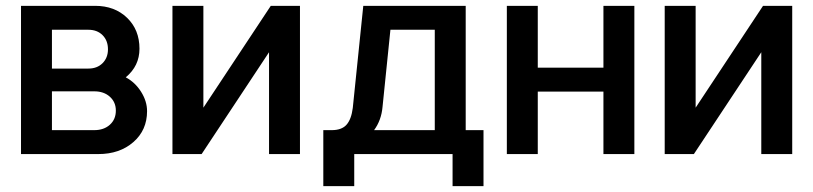

<svg xmlns="http://www.w3.org/2000/svg" viewBox="-20 -528 2787 658"><path d="M306 -508Q373 -508 415.5 -467Q458 -426 458 -361Q458 -302 411 -263Q443 -246 463.5 -213.5Q484 -181 484 -147Q484 -82 437 -41Q390 0 317 0H52V-508ZM158 -82H303Q336 -82 356.5 -100.5Q377 -119 377 -149Q377 -178 356.5 -196.5Q336 -215 303 -215H158ZM158 -293H283Q313 -293 331.5 -311.5Q350 -330 350 -359Q350 -389 331.5 -407.5Q313 -426 283 -426H158Z M677 -508V-159L908 -508H1008V0H902V-349L671 0H571V-508Z M1576 -508V-82H1637V110H1531V0H1194V110H1088V-82H1117Q1151 -82 1167.5 -100.5Q1184 -119 1189 -158L1225 -508ZM1262 -82H1470V-426H1318L1291 -162Q1287 -116 1262 -82Z M1823 -508V-296H2048V-508H2154V0H2048V-214H1823V0H1717V-508Z M2364 -508V-159L2595 -508H2695V0H2589V-349L2358 0H2258V-508Z"/></svg>

Font: LT Superior Semi-bold
Style: Regular
Weight: 600
Designer: Daniel Lyons
Foundry: LyonsType
Version: Version 1.0